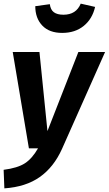

<svg xmlns="http://www.w3.org/2000/svg" viewBox="-35 -816 598 1056"><path d="M306 3Q261 103 184 157.5Q107 212 -11 220L-15 118Q62 108 102 82Q142 56 174 0H124L35 -530H182L226 -95L396 -530H543ZM159 -782 239 -793Q243 -762 261.5 -748.5Q280 -735 314 -735Q384 -735 409 -796L488 -778Q473 -712 425.5 -673.5Q378 -635 307 -635Q236 -635 197.5 -675.5Q159 -716 159 -782Z"/></svg>

Font: Fira Sans SemiBold
Style: Italic
Weight: 600
Italic angle: -8°
Designer: bBox Type GmbH & Carrois Corporate GbR & Edenspiekermann AG
Foundry: bBox Type GmbH & Carrois Corporate GbR & Edenspiekermann AG
Version: Version 4.301